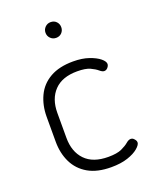

<svg xmlns="http://www.w3.org/2000/svg" viewBox="-129 -745 665 826"><g transform="rotate(-20 203.5 -332.0)"><path d="M237 6Q173 6 131.5 -18Q90 -42 69.5 -84Q49 -126 49 -179V-293Q49 -345 69 -387.5Q89 -430 131 -454Q173 -478 237 -478Q278 -478 308.5 -467.5Q339 -457 356 -443Q373 -429 373 -417Q373 -412 369.5 -406Q366 -400 361 -396.5Q356 -393 350 -393Q341 -393 329.5 -403Q318 -413 297.5 -422.5Q277 -432 239 -432Q170 -432 134 -394.5Q98 -357 98 -293V-179Q98 -115 134 -77.5Q170 -40 240 -40Q280 -40 301.5 -50Q323 -60 334.5 -70Q346 -80 356 -80Q363 -80 367.5 -76Q372 -72 375.5 -67Q379 -62 379 -56Q379 -45 361.5 -30Q344 -15 312.5 -4.5Q281 6 237 6ZM204 -598Q189 -598 178.5 -608.5Q168 -619 168 -634Q168 -649 178.5 -659.5Q189 -670 204 -670Q220 -670 230 -659.5Q240 -649 240 -634Q240 -619 230 -608.5Q220 -598 204 -598Z"/></g></svg>

Font: Dosis ExtraLight Light
Style: Regular
Weight: 300
Version: Version 3.001; ttfautohint (v1.8.2)